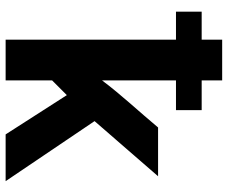

<svg xmlns="http://www.w3.org/2000/svg" viewBox="-82 -708 790 665"><g transform="rotate(90 312.5 -375.0)"><path d="M20 -590H117V0H258V-161L309 -212L445 0H607L399 -308L590 -528H421C367 -463 309 -402 258 -334V-590H361V-679H258V-750H117V-679H20Z"/></g></svg>

Font: Asimov Pro
Style: Bd
Weight: 700
Designer: Google
Version: Version 2.000980; 2014